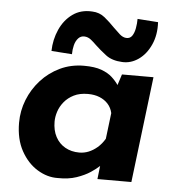

<svg xmlns="http://www.w3.org/2000/svg" viewBox="-51 -731 719 789"><g transform="rotate(5 309.0 -337.0)"><path d="M216 10Q173 11 132 -14Q91 -39 64.5 -87Q38 -135 38 -203Q38 -252 56 -297.5Q74 -343 107 -379.5Q140 -416 185 -437.5Q230 -459 284 -459Q328 -459 355.5 -449Q383 -439 400 -423.5Q417 -408 429 -390L420 -369L442 -437H572L519 0H379L390 -95L398 -65Q396 -65 384 -53.5Q372 -42 349.5 -27Q327 -12 293.5 -0.5Q260 11 216 10ZM295 -102Q315 -102 333.5 -109.5Q352 -117 369 -131.5Q386 -146 399 -168L412 -275Q407 -297 393 -312.5Q379 -328 358 -336.5Q337 -345 310 -345Q276 -345 252 -333Q228 -321 212.5 -302Q197 -283 190 -261.5Q183 -240 183 -220Q183 -184 197 -157.5Q211 -131 236.5 -116.5Q262 -102 295 -102ZM438 -488Q396 -490 370.5 -509.5Q345 -529 325 -548Q313 -560 301.5 -569Q290 -578 276 -579Q260 -580 249.5 -568.5Q239 -557 234.5 -539Q230 -521 230 -502L145 -508Q146 -555 164.5 -596.5Q183 -638 217 -662.5Q251 -687 298 -684Q328 -683 350 -665Q372 -647 391 -627Q406 -612 419 -600.5Q432 -589 446 -588Q462 -587 470.5 -599.5Q479 -612 482.5 -631.5Q486 -651 486 -670L571 -664Q574 -612 555.5 -571Q537 -530 505.5 -508Q474 -486 438 -488Z"/></g></svg>

Font: Josefin Sans Thin
Style: Bold Italic
Weight: 700
Italic angle: -7°
Version: Version 2.000